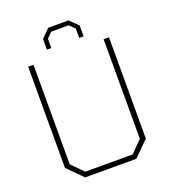

<svg xmlns="http://www.w3.org/2000/svg" viewBox="-161 -1030 1009 1145"><g transform="rotate(-20 343.5 -457.0)"><path d="M227 -794V-862L279 -914H408L460 -862V-794H432V-853L399 -886H288L255 -853V-794ZM181 0 87 -94V-737H121V-105L193 -32H494L566 -105V-737H600V-94L506 0Z"/></g></svg>

Font: Tomorrow ExtraLight
Style: Regular
Weight: 275
Designer: Tony de Marco, Monica Rizzolli
Foundry: Just in Type
Version: Version 2.002